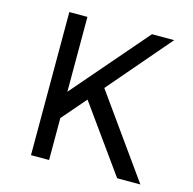

<svg xmlns="http://www.w3.org/2000/svg" viewBox="-103 -799 905 902"><g transform="rotate(15 350.0 -348.0)"><path d="M314 -321 213 -204V0H125V-696H213V-332L527 -696H635L376 -394L657 0H544Z"/></g></svg>

Font: Amiko
Style: Regular
Weight: 400
Designer: Pablo Impallari, Rodrigo Fuenzalida, Andres Torresi
Foundry: Impallari Type
Version: Version 1.001; ttfautohint (v1.3)